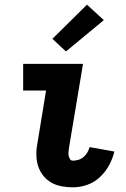

<svg xmlns="http://www.w3.org/2000/svg" viewBox="-20 -793 540 821"><path d="M292 8Q267 8 243 3.5Q219 -1 199 -12.5Q179 -24 164.5 -42.5Q150 -61 143 -83Q136 -105 135.5 -130Q135 -155 140 -180L177 -406H79V-520H335L275 -161Q274 -153 273 -144.5Q272 -136 273.5 -128Q275 -120 279 -113Q283 -106 292 -106Q303 -106 315 -109.5Q327 -113 337 -121.5Q347 -130 353.5 -141Q360 -152 363 -164L469 -145Q462 -115 446.5 -86.5Q431 -58 407 -35.5Q383 -13 352.5 -2.5Q322 8 292 8ZM262 -573 204 -627 352 -773 424 -707Z"/></svg>

Font: Iosevka Curly Heavy
Style: Italic
Weight: 900
Italic angle: -9°
Monospace: yes
Designer: Belleve Invis
Foundry: Belleve Invis
Version: Version 22.1.2; ttfautohint (v1.8.4)